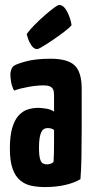

<svg xmlns="http://www.w3.org/2000/svg" viewBox="-20 -748 378 778"><path d="M162 10Q134 10 108.5 5Q83 0 63 -16Q43 -32 31.5 -63Q20 -94 20 -146Q20 -197 29.5 -229.5Q39 -262 55.5 -280Q72 -298 92.5 -304.5Q113 -311 135 -311Q146 -311 166 -308Q186 -305 199 -296Q199 -296 199 -307.5Q199 -319 199 -335Q199 -351 199 -365Q199 -378 195 -386Q191 -394 182 -398Q173 -402 157 -402Q129 -402 95.5 -396Q62 -390 37 -381Q28 -398 25 -416Q22 -434 22 -446Q22 -455 25.5 -465.5Q29 -476 36 -481Q47 -489 86 -499.5Q125 -510 185 -510Q254 -510 282.5 -483Q311 -456 311 -388V-341Q311 -284 311 -224Q311 -164 310 -111.5Q309 -59 306 -22Q281 -7 244 1.5Q207 10 162 10ZM170 -82Q177 -82 185 -84.5Q193 -87 197 -92Q198 -103 198.5 -125.5Q199 -148 199 -174Q199 -200 199 -221Q194 -226 186.5 -227.5Q179 -229 173 -229Q165 -229 158.5 -225.5Q152 -222 147.5 -213Q143 -204 140.5 -188.5Q138 -173 138 -149Q138 -131 139.5 -118.5Q141 -106 144.5 -97.5Q148 -89 154.5 -85.5Q161 -82 170 -82ZM131 -549Q117 -549 107 -564.5Q97 -580 92.5 -595Q88 -610 88 -610Q101 -628 121 -648Q141 -668 162 -686.5Q183 -705 199 -716.5Q215 -728 219 -728Q238 -728 252 -701Q266 -674 270 -646Q261 -635 240 -619Q219 -603 195.5 -587Q172 -571 153.5 -560Q135 -549 131 -549Z"/></svg>

Font: Yanone Kaffeesatz
Style: Bold
Weight: 700
Designer: Yanone (Cyrillic: Daniel Pouzeot, Huerta Tipografica, and Cyreal)
Foundry: Yanone
Version: Version 2.003